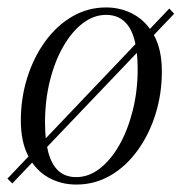

<svg xmlns="http://www.w3.org/2000/svg" viewBox="-26 -484 488 516"><path d="M442 -447 7 9 -6 -4 429 -461ZM179 12Q138 12 104 -7Q70 -26 50 -64.5Q30 -103 30 -160Q30 -220 47 -274.5Q64 -329 95 -372Q126 -415 168 -439.5Q210 -464 259 -464Q300 -464 334 -445Q368 -426 388.5 -388Q409 -350 409 -292Q409 -232 392 -177.5Q375 -123 344 -80Q313 -37 271 -12.5Q229 12 179 12ZM179 -8Q212 -8 241.5 -30.5Q271 -53 294 -93Q317 -133 330.5 -186Q344 -239 344 -299Q344 -346 335 -378.5Q326 -411 307 -427.5Q288 -444 259 -444Q226 -444 196.5 -421.5Q167 -399 144 -359Q121 -319 108 -266.5Q95 -214 95 -154Q95 -107 104 -74Q113 -41 131.5 -24.5Q150 -8 179 -8Z"/></svg>

Font: Source Serif 4 60pt
Style: Italic
Weight: 400
Italic angle: -12°
Version: Version 4.004;hotconv 1.0.116;makeotfexe 2.5.65601